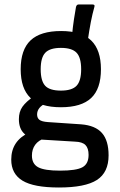

<svg xmlns="http://www.w3.org/2000/svg" viewBox="-20 -638 532 854"><path d="M242 196Q130 196 80 165.5Q30 135 30 72Q30 30 50 0Q70 -30 110 -49L181 -24Q151 -14 136.5 6Q122 26 122 54Q122 91 150 106Q178 121 247 121Q319 121 346.5 106Q374 91 374 51Q374 21 360 7Q346 -7 314 -8L149 -18Q113 -21 88.5 -43Q64 -65 64 -108Q64 -141 80 -163.5Q96 -186 131 -210L187 -180Q166 -171 155.5 -158Q145 -145 145 -129Q145 -113 155.5 -105Q166 -97 193 -95L341 -85Q404 -80 433.5 -46.5Q463 -13 463 53Q463 129 411 162.5Q359 196 242 196ZM251 -161Q159 -161 115.5 -202.5Q72 -244 72 -330Q72 -417 116 -458.5Q160 -500 252 -500Q342 -500 385.5 -458Q429 -416 429 -330Q429 -243 385.5 -202Q342 -161 251 -161ZM251 -235Q300 -235 320.5 -256.5Q341 -278 341 -330Q341 -382 320.5 -403.5Q300 -425 251 -425Q202 -425 181.5 -403.5Q161 -382 161 -330Q161 -278 181 -256.5Q201 -235 251 -235ZM369 -449 300 -477Q304 -520 309 -552.5Q314 -585 318 -607Q321 -618 329 -618H392Q403 -618 400 -608Q391 -576 384 -540Q377 -504 369 -449Z"/></svg>

Font: Sofia Sans Semi Condensed Medium
Style: Regular
Weight: 500
Designer: Botio Nikoltchev, Ani Petrova
Foundry: lettersoup
Version: Version 4.100